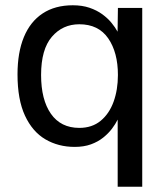

<svg xmlns="http://www.w3.org/2000/svg" viewBox="-20 -547 636 728"><path d="M519.3 161H426.2V-93.5Q417.9 -76.8 404.5 -58.9Q391 -41.1 371.3 -25.3Q351.6 -9.5 324.8 0.3Q298 10 263.3 10Q201.1 10 152 -18.8Q103 -47.6 74.7 -108.5Q46.4 -169.4 46.4 -265.2Q46.4 -347.9 70.6 -406.5Q94.8 -465.1 141.7 -496Q188.6 -527 256.1 -527Q291.5 -527 319.2 -517.6Q346.9 -508.2 367.8 -493Q388.6 -477.8 402.9 -460.3Q417.2 -442.9 425.8 -426.8L427.1 -517H519.3ZM280.8 -62.1Q329 -62.1 361.6 -88.9Q394.2 -115.8 410.7 -161.3Q427.1 -206.8 427.1 -262.6Q427.1 -348.3 390.3 -401.6Q353.4 -455 280.8 -455Q217.3 -455 176.6 -407.4Q135.8 -359.8 135.8 -262.6Q135.8 -168.8 173.1 -115.5Q210.5 -62.1 280.8 -62.1Z"/></svg>

Font: Public Sans Thin
Style: Regular
Weight: 100
Designer: The Public Sans project authors (U.S. Web Design System). Libre Franklin designed by Pablo Impallari and Rodrigo Fuenzal
Version: Version 1.008